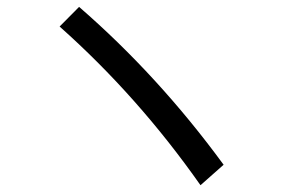

<svg xmlns="http://www.w3.org/2000/svg" viewBox="-20 -674 860 563"><path d="M567.9 -130.9Q384.8 -391.6 154.8 -596.2L211.9 -653.8Q444.8 -451.7 635.7 -190.9Z"/></svg>

Font: BIZ UDPGothic
Style: Regular
Weight: 400
Designer: TypeBank Co., Ltd.
Foundry: Morisawa Inc.
Version: Version 1.051